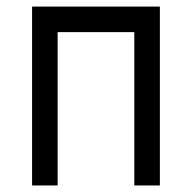

<svg xmlns="http://www.w3.org/2000/svg" viewBox="-20 -567 587 587"><path d="M78.1 0V-546.9H468.8V0H390.6V-468.8H156.2V0Z"/></svg>

Font: Luculent
Style: Regular
Weight: 400
Monospace: yes
Designer: Andrew Kensler
Version: Version 1.0.0-845fa02f9341